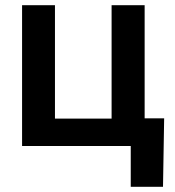

<svg xmlns="http://www.w3.org/2000/svg" viewBox="-20 -559 671 735"><path d="M64.5 0V-539.1H190.4V-105H407.2V-539.1H533.7V0ZM480.5 156.2V0H440.4V-106H608.4L604 156.2Z"/></svg>

Font: Inter 18pt SemiBold
Style: Regular
Weight: 600
Designer: Rasmus Andersson
Foundry: rsms
Version: Version 4.001;git-66647c0bb